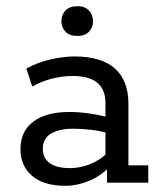

<svg xmlns="http://www.w3.org/2000/svg" viewBox="-20 -589 515 619"><path d="M191 10Q121 10 83.5 -22Q46 -54 46 -108Q46 -166 87.5 -197Q129 -228 204 -228Q235 -228 269 -223Q303 -218 336 -209L320 -199V-257Q320 -300 294 -322Q268 -344 214 -344Q181 -344 147.5 -335.5Q114 -327 84 -310L65 -368Q101 -388 143 -397.5Q185 -407 220 -407Q306 -407 350 -368.5Q394 -330 394 -254V-56H458V0H325V-63L336 -55Q308 -23 268.5 -6.5Q229 10 191 10ZM205 -47Q239 -47 272 -60.5Q305 -74 328 -98L320 -74V-179L336 -158Q304 -167 274 -170.5Q244 -174 217 -174Q170 -174 144 -158Q118 -142 118 -109Q118 -79 140.5 -63Q163 -47 205 -47ZM230 -473Q204 -473 191 -487Q178 -501 178 -520Q178 -541 191 -555Q204 -569 230 -569Q254 -569 267 -555Q280 -541 280 -520Q280 -501 267 -487Q254 -473 230 -473Z"/></svg>

Font: Rokkitt
Style: Regular
Weight: 400
Designer: Vernon Adams
Foundry: Vernon Adams
Version: Version 3.103